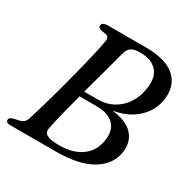

<svg xmlns="http://www.w3.org/2000/svg" viewBox="-158 -847 981 994"><g transform="rotate(30 333.0 -350.0)"><path d="M210 -700H435.5Q555.5 -700 610.2 -651.5Q665 -603 654.5 -518Q645 -444.5 589.5 -393.8Q534 -343 449 -330.5Q536.5 -320 574.8 -278.5Q613 -237 605 -173.5Q594 -94 517.5 -47Q441 0 299.5 0H29Q14 0 8.5 -5Q3 -10 3 -18Q3 -32 32 -39L59.5 -45Q88.5 -51.5 97 -78.5Q113 -127.5 130.5 -189Q148 -250.5 165.5 -315.2Q183 -380 198 -439.8Q213 -499.5 223.2 -545.5Q233.5 -591.5 237 -614Q241.5 -633.5 239 -642.2Q236.5 -651 224 -655L193 -661Q173.5 -666.5 173.5 -677.5Q173.5 -700 210 -700ZM347.5 -613Q333.5 -560 313.8 -487.8Q294 -415.5 274 -342H354Q431 -342 483.8 -391.5Q536.5 -441 548 -524Q557.5 -591.5 523.8 -627Q490 -662.5 426 -662.5Q388.5 -662.5 371.5 -650.8Q354.5 -639 347.5 -613ZM211 -86.5Q205 -61.5 225.5 -49Q246 -36.5 299 -36.5Q382 -36.5 433 -73.5Q484 -110.5 494 -178Q504 -241 470.2 -275Q436.5 -309 366 -309H265.5Q247 -240.5 232.2 -181Q217.5 -121.5 211 -86.5Z"/></g></svg>

Font: Fraunces 9pt S000
Style: Italic
Weight: 400
Italic angle: -16°
Version: Version 1.000; ttfautohint (v1.8.3)